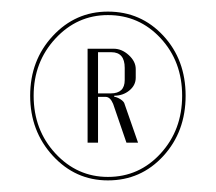

<svg xmlns="http://www.w3.org/2000/svg" viewBox="-20 -748 372 331"><path d="M166 -437Q110 -437 71 -479.5Q32 -522 32 -583Q32 -644 71 -686Q110 -728 166 -728Q223 -728 261.5 -686.5Q300 -645 300 -583Q300 -521 261.5 -479Q223 -437 166 -437ZM166 -443Q220 -443 257 -483.5Q294 -524 294 -583Q294 -642 257 -682Q220 -722 166 -722Q113 -722 75.5 -681.5Q38 -641 38 -583Q38 -524 75.5 -483.5Q113 -443 166 -443ZM131 -664H176Q190 -664 202 -653Q214 -642 214 -629V-614Q214 -601 203 -592Q192 -583 177 -583V-581Q181 -581 187.5 -577Q194 -573 195 -568L218 -502H198L175 -569Q170 -581 162 -581H149V-502H131ZM149 -658V-587H171Q195 -587 195 -610V-631Q195 -658 172 -658Z"/></svg>

Font: Moniqa ExtLt Narrow Display
Style: Regular
Weight: 200
Width: 4
Designer: Rajesh Rajput
Foundry: Rajesh Rajput
Version: Version 1.000